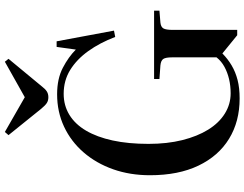

<svg xmlns="http://www.w3.org/2000/svg" viewBox="-128 -864 1006 790"><g transform="rotate(-90 375.0 -469.0)"><path d="M365 14Q270 14 199 -29.5Q128 -73 88.5 -155.5Q49 -238 49 -355Q49 -437 73.5 -506.5Q98 -576 143 -628Q188 -680 249 -708.5Q310 -737 382 -737Q446 -737 491 -713.5Q536 -690 566 -660L577 -739H600L644 -503L618 -498Q594 -561 560 -608.5Q526 -656 482.5 -683Q439 -710 384 -710Q336 -710 297.5 -686.5Q259 -663 232.5 -618Q206 -573 192 -508.5Q178 -444 178 -361Q178 -284 193.5 -222Q209 -160 236.5 -115.5Q264 -71 302.5 -47Q341 -23 386 -23Q417 -23 444.5 -29.5Q472 -36 495 -48.5Q518 -61 534 -81V-264Q534 -290 527.5 -300Q521 -310 501 -312L445 -316V-338H726V-316L677 -312Q659 -310 653 -299.5Q647 -289 647 -261V4H625L550 -57Q528 -35 501 -19Q474 -3 441 5.5Q408 14 365 14ZM370 -773Q356 -773 346 -779.5Q336 -786 322 -803L214 -937L227 -952L370 -870L516 -952L528 -937L413 -798Q404 -786 394 -779.5Q384 -773 370 -773Z"/></g></svg>

Font: Literata 60pt Medium
Style: Regular
Weight: 500
Designer: Latin by Veronika Burian and Jose Scaglione. Greek by Irene Vlachou. Cyrillic by Vera Evstafieva.
Foundry: TypeTogether
Version: Version 3.103;gftools[0.9.29]